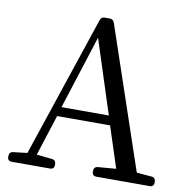

<svg xmlns="http://www.w3.org/2000/svg" viewBox="-83 -820 887 907"><g transform="rotate(10 361.0 -366.5)"><path d="M12 -18V-13C12 0 19 7 32 7H216C229 7 236 0 236 -13V-18C236 -30 229 -38 217 -39L143 -47L206 -243H460L524 -46L437 -39C425 -38 418 -30 418 -18V-13C418 0 425 7 438 7H694C707 7 714 0 714 -13V-18C714 -30 707 -38 695 -39L623 -45L393 -724C389 -735 381 -740 370 -740H347C336 -740 329 -735 325 -724L98 -47L31 -39C19 -38 12 -30 12 -18ZM219 -288 332 -641 446 -288Z"/></g></svg>

Font: 寒蝉锦书宋 Text
Style: Regular
Weight: 400
Designer: 寒蝉锦书宋{Warren} 思源宋体{Ryoko NISHIZUKA 西塚涼子 (kana & ideographs); Frank Grießhammer (Latin, Greek & Cyrillic); Wenlong ZHANG 
Foundry: Adobe & ChillType
Version: Version 2.000;Glyphs 3.1.1 (3135)